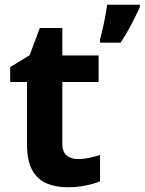

<svg xmlns="http://www.w3.org/2000/svg" viewBox="-20 -780 610 810"><path d="M308 -109Q333 -109 356 -114Q379 -119 402 -126V-15Q378 -5 342.5 2.5Q307 10 265 10Q216 10 177.5 -6Q139 -22 116.5 -61.5Q94 -101 94 -171V-434H23V-497L105 -547L148 -662H243V-546H396V-434H243V-171Q243 -140 261 -124.5Q279 -109 308 -109ZM570 -760V-750Q555 -717 535 -678.5Q515 -640 489 -600H402V-613Q410 -642 419 -685Q428 -728 432 -760Z"/></svg>

Font: Noto IKEA Simplified Chinese
Style: Bold
Weight: 700
Designer: Monotype Design Team
Foundry: Monotype Imaging Inc.
Version: Version 1.100